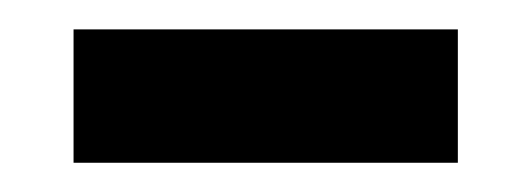

<svg xmlns="http://www.w3.org/2000/svg" viewBox="-20 -474 360 130"><path d="M29.8 -454.1H290V-363.8H29.8Z"/></svg>

Font: Opir
Style: Regular
Weight: 400
Designer: Maksym Kobuzan
Version: Version 1.000;FEAKit 1.0